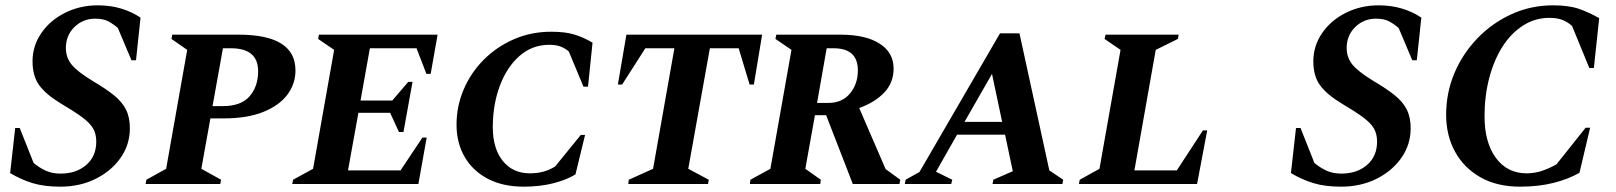

<svg xmlns="http://www.w3.org/2000/svg" viewBox="-20 -690 6060 720"><path d="M206 10Q145 10 101.5 -3.5Q58 -17 18 -41L37 -210H54L106 -79Q126 -62 150.5 -50.5Q175 -39 207 -39Q266 -39 303.5 -71.5Q341 -104 341 -159Q341 -188 329 -208.5Q317 -229 288 -250.5Q259 -272 208 -302Q152 -336 127 -370.5Q102 -405 102 -460Q102 -518 135 -566Q168 -614 224 -642Q280 -670 347 -670Q394 -670 434 -658Q474 -646 507 -624L490 -464H473L422 -585Q406 -599 387 -609.5Q368 -620 337 -620Q291 -620 259 -588.5Q227 -557 227 -510Q227 -475 248 -448.5Q269 -422 328 -386Q376 -358 407 -333Q438 -308 452.5 -279Q467 -250 467 -209Q467 -148 432.5 -98.5Q398 -49 339 -19.5Q280 10 206 10Z M526 0 529 -16 603 -57 682 -503 623 -544 626 -560H875Q1088 -560 1088 -426Q1088 -376 1058 -335.5Q1028 -295 968 -270.5Q908 -246 818 -246H769L735 -57L809 -16L806 0ZM816 -509 777 -292H815Q884 -292 916 -329Q948 -366 948 -423Q948 -509 846 -509Z M1076 0 1079 -16 1154 -57 1233 -503 1173 -544 1176 -560H1621L1595 -413H1579L1542 -509H1367L1332 -313H1451L1511 -383H1527L1493 -195H1476L1443 -267H1324L1285 -51H1482L1564 -174H1580L1549 0Z M1944 10Q1866 10 1809.5 -19.5Q1753 -49 1722.5 -101.5Q1692 -154 1692 -223Q1692 -292 1719 -355Q1746 -418 1794.5 -466.5Q1843 -515 1907.5 -543Q1972 -571 2047 -571Q2100 -571 2134 -560.5Q2168 -550 2202 -530L2185 -365H2168L2113 -497Q2099 -509 2082 -515.5Q2065 -522 2040 -522Q1976 -522 1928.5 -480.5Q1881 -439 1854.5 -368.5Q1828 -298 1828 -213Q1828 -133 1865.5 -86.5Q1903 -40 1967 -40Q2022 -40 2062 -66L2158 -184H2174L2138 -36Q2104 -15 2054 -2.5Q2004 10 1944 10Z M2336 0 2338 -16 2429 -57 2509 -509H2400L2313 -373H2297L2329 -560H2838L2807 -373H2791L2750 -509H2642L2561 -57L2638 -16L2635 0Z M2792 0 2794 -16 2869 -57 2948 -503 2888 -544 2891 -560H3132Q3226 -560 3278.5 -526.5Q3331 -493 3331 -433Q3331 -380 3296 -343Q3261 -306 3202 -285L3301 -56L3356 -16L3353 0H3178L3078 -258H3036L3000 -57L3058 -16L3056 0ZM3106 -509H3080L3044 -304H3086Q3138 -304 3167.5 -339.5Q3197 -375 3197 -426Q3197 -509 3106 -509Z M3373 0 3376 -16 3428 -45 3730 -565H3803L3915 -51L3967 -16L3964 0H3702L3705 -16L3778 -48L3749 -185H3569L3490 -46L3551 -16L3547 0ZM3597 -233H3738L3700 -413Z M4026 0 4029 -16 4103 -57 4182 -503 4122 -544 4126 -560H4400L4397 -544L4314 -503L4234 -51H4393L4491 -201H4507L4469 0Z M5009 10Q4948 10 4904.5 -3.5Q4861 -17 4821 -41L4840 -210H4857L4909 -79Q4929 -62 4953.5 -50.5Q4978 -39 5010 -39Q5069 -39 5106.5 -71.5Q5144 -104 5144 -159Q5144 -188 5132 -208.5Q5120 -229 5091 -250.5Q5062 -272 5011 -302Q4955 -336 4930 -370.5Q4905 -405 4905 -460Q4905 -518 4938 -566Q4971 -614 5027 -642Q5083 -670 5150 -670Q5197 -670 5237 -658Q5277 -646 5310 -624L5293 -464H5276L5225 -585Q5209 -599 5190 -609.5Q5171 -620 5140 -620Q5094 -620 5062 -588.5Q5030 -557 5030 -510Q5030 -475 5051 -448.5Q5072 -422 5131 -386Q5179 -358 5210 -333Q5241 -308 5255.5 -279Q5270 -250 5270 -209Q5270 -148 5235.5 -98.5Q5201 -49 5142 -19.5Q5083 10 5009 10Z M5680 10Q5594 10 5532 -25Q5470 -60 5436.5 -121Q5403 -182 5403 -260Q5403 -342 5434 -415.5Q5465 -489 5520.5 -546.5Q5576 -604 5648.5 -637Q5721 -670 5804 -670Q5863 -670 5900.5 -657Q5938 -644 5977 -622L5957 -435H5940L5875 -593Q5858 -608 5838.5 -615.5Q5819 -623 5790 -623Q5736 -623 5691 -594Q5646 -565 5614 -514.5Q5582 -464 5564.5 -397Q5547 -330 5547 -254Q5547 -156 5589.5 -98Q5632 -40 5705 -40Q5735 -40 5763 -49.5Q5791 -59 5817 -74L5926 -211H5943L5903 -42Q5861 -18 5805 -4Q5749 10 5680 10Z"/></svg>

Font: Spectral SC
Style: Bold Italic
Weight: 700
Italic angle: -10°
Designer: Jean-Baptiste Levee
Foundry: Production Type
Version: Version 2.001